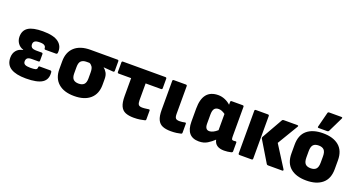

<svg xmlns="http://www.w3.org/2000/svg" viewBox="-44 -1357 3715 1992"><g transform="rotate(20 1814.0 -360.5)"><path d="M257 12Q146 12 89 -24Q32 -60 32 -137Q32 -184 57.5 -215.5Q83 -247 130 -256V-259Q91 -271 69 -302.5Q47 -334 47 -374Q47 -443 97.5 -476Q148 -509 258 -509Q378 -509 432 -467.5Q486 -426 479 -353Q477 -337 463 -337H347Q334 -337 334 -351Q334 -367 319.5 -378.5Q305 -390 267 -390Q226 -390 211 -378Q196 -366 196 -345Q196 -322 210 -309.5Q224 -297 264 -297H320Q333 -297 333 -283V-213Q333 -199 320 -199H247Q213 -199 199 -187Q185 -175 185 -151Q185 -128 203.5 -118Q222 -108 263 -108Q300 -108 319 -113Q338 -118 338 -141Q338 -154 352 -154H468Q482 -154 483 -138Q491 -60 436 -24Q381 12 257 12Z M789 12Q676 12 613.5 -43Q551 -98 551 -198V-285Q551 -386 612.5 -441.5Q674 -497 787 -497H1084Q1098 -497 1098 -484V-379Q1098 -364 1083 -365L978 -373V-370Q997 -357 1012.5 -330.5Q1028 -304 1028 -262V-198Q1028 -98 965.5 -43Q903 12 789 12ZM789 -125Q828 -125 848 -144.5Q868 -164 868 -210V-275Q868 -320 854 -340Q840 -360 822 -366H791Q752 -366 731.5 -347Q711 -328 711 -279V-210Q711 -164 730.5 -144.5Q750 -125 789 -125Z M1446 12Q1392 12 1355.5 -3Q1319 -18 1301 -57Q1283 -96 1283 -167V-365H1146Q1132 -365 1132 -379V-484Q1132 -497 1146 -497H1613Q1627 -497 1627 -484V-379Q1627 -365 1613 -365H1443V-179Q1443 -147 1453 -132Q1463 -117 1495 -117Q1517 -117 1535 -120Q1553 -123 1565 -124Q1578 -126 1578 -113V-18Q1578 -5 1567 -3Q1548 2 1517 7Q1486 12 1446 12Z M1856 12Q1801 12 1765 -3Q1729 -18 1711 -56Q1693 -94 1693 -164V-484Q1693 -497 1707 -497H1839Q1853 -497 1853 -484V-177Q1853 -143 1864 -130Q1875 -117 1906 -117Q1922 -117 1937 -119Q1952 -121 1965 -124Q1978 -127 1978 -113V-16Q1978 -4 1967 -1Q1948 4 1920 8Q1892 12 1856 12Z M2166 12Q2025 12 2025 -155V-299Q2025 -509 2195 -509Q2232 -509 2268 -494Q2304 -479 2332 -453V-484Q2332 -497 2346 -497H2466Q2480 -497 2480 -484V-159Q2480 -133 2484.5 -125.5Q2489 -118 2504 -118Q2511 -118 2515.5 -119Q2520 -120 2526 -120Q2537 -121 2537 -108V-13Q2537 -1 2520 3Q2504 7 2484 9.5Q2464 12 2445 12Q2346 12 2330 -67Q2298 -36 2259 -12Q2220 12 2166 12ZM2185 -190Q2185 -125 2232 -125Q2271 -125 2320 -168V-347Q2281 -375 2248 -375Q2215 -375 2200 -355Q2185 -335 2185 -291Z M2927 0Q2916 0 2911 -8L2772 -239Q2766 -248 2772 -258L2903 -489Q2908 -497 2919 -497H3070Q3079 -497 3081 -492.5Q3083 -488 3078 -481L2942 -254L3092 -17Q3096 -10 3094 -5Q3092 0 3084 0ZM2613 0Q2599 0 2599 -14V-484Q2599 -497 2613 -497H2745Q2759 -497 2759 -484V-14Q2759 0 2745 0Z M3352 12Q3239 12 3176 -41Q3113 -94 3113 -200V-297Q3113 -403 3176 -456Q3239 -509 3352 -509Q3464 -509 3527.5 -456Q3591 -403 3591 -297V-200Q3591 -94 3527.5 -41Q3464 12 3352 12ZM3352 -123Q3392 -123 3411.5 -144Q3431 -165 3431 -215V-283Q3431 -332 3411.5 -353Q3392 -374 3352 -374Q3311 -374 3292 -353Q3273 -332 3273 -283V-215Q3273 -165 3292 -144Q3311 -123 3352 -123ZM3288 -544Q3274 -544 3278 -558L3320 -722Q3323 -733 3336 -733H3471Q3488 -733 3479 -716L3400 -554Q3395 -544 3383 -544Z"/></g></svg>

Font: Sofia Sans Black
Style: Regular
Weight: 900
Designer: Botio Nikoltchev, Ani Petrova
Foundry: lettersoup
Version: Version 4.100; ttfautohint (v1.8.3)